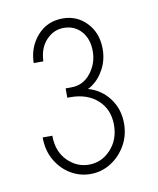

<svg xmlns="http://www.w3.org/2000/svg" viewBox="-60 -945 455 554"><g transform="rotate(-10 167.5 -668.0)"><path d="M162.1 -440.4Q130.9 -440.4 104 -456.5Q77.1 -472.7 60.5 -501.5Q43.9 -530.3 43.9 -568.4H72.3Q72.3 -522.5 99.4 -495.1Q126.5 -467.8 162.1 -467.8Q199.7 -467.8 226.3 -496.6Q252.9 -525.4 252.9 -568.4Q252.9 -613.8 222.7 -641.4Q192.4 -668.9 142.6 -668.9H133.8V-696.3H150.4Q185.5 -696.3 207.5 -724.6Q229.5 -752.9 229.5 -788.1Q229.5 -824.7 209.7 -846.9Q189.9 -869.1 158.2 -869.1Q128.9 -869.1 107.2 -846.2Q85.4 -823.2 84 -784.2H55.7Q56.6 -831.1 85.7 -863.8Q114.7 -896.5 160.2 -896.5Q202.1 -896.5 230.5 -866.5Q258.8 -836.4 258.8 -790Q258.8 -758.3 244.6 -731.4Q230.5 -704.6 207.3 -689.2Q184.1 -673.8 156.2 -676.8V-686.5Q190.9 -689.5 219.5 -674.6Q248 -659.7 265.1 -631.6Q282.2 -603.5 282.2 -567.4Q282.2 -532.7 265.9 -503.9Q249.5 -475.1 222.2 -457.8Q194.8 -440.4 162.1 -440.4Z"/></g></svg>

Font: Reddit Sans Condensed ExtraLight
Style: Regular
Weight: 250
Version: Version 1.014